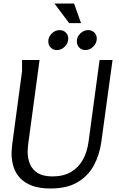

<svg xmlns="http://www.w3.org/2000/svg" viewBox="-20 -1067 678 1097"><path d="M206 -724 141 -243Q140 -231 139 -221Q138 -211 138 -200Q138 -160 152 -128Q166 -96 197 -77.5Q228 -59 280 -59Q342 -59 385 -84Q428 -109 453 -153.5Q478 -198 486 -258L549 -724H623L559 -257Q549 -183 516.5 -122.5Q484 -62 423.5 -26Q363 10 268 10Q206 10 163.5 -6Q121 -22 95 -49.5Q69 -77 57.5 -113.5Q46 -150 46 -192Q46 -204 47.5 -217.5Q49 -231 50 -244L106 -660V-724ZM403 -1047 443 -935H375L291 -1047ZM419 -831Q419 -857 439 -876Q459 -895 484 -895Q505 -895 519 -881Q533 -867 533 -847Q533 -821 513.5 -801Q494 -781 468 -781Q446 -781 432.5 -795.5Q419 -810 419 -831ZM256 -831Q256 -857 276 -876Q296 -895 321 -895Q342 -895 356 -881Q370 -867 370 -847Q370 -821 350.5 -801Q331 -781 305 -781Q283 -781 269.5 -795.5Q256 -810 256 -831Z"/></svg>

Font: Rosario
Style: Italic
Weight: 400
Italic angle: -8.05°
Designer: Hector Gatti
Foundry: Omnibus Type
Version: Version 1.201